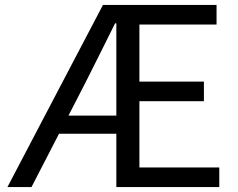

<svg xmlns="http://www.w3.org/2000/svg" viewBox="-20 -754 958 774"><path d="M324 -420 256 -288H449V-660H444Q415 -601 384.5 -540.5Q354 -480 324 -420ZM10 0 395 -734H853V-655H542V-425H802V-346H542V-79H864V0H449V-215H218L107 0Z"/></svg>

Font: Source Han Sans SC
Style: Regular
Weight: 400
Designer: Ryoko NISHIZUKA 西塚涼子 (kana, bopomofo & ideographs); Paul D. Hunt (Latin, Greek & Cyrillic); Sandoll Communications 산돌커뮤니
Foundry: Adobe
Version: Version 2.002;hotconv 1.0.116;makeotfexe 2.5.65601; ttfautoh